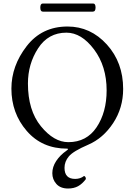

<svg xmlns="http://www.w3.org/2000/svg" viewBox="-20 -826 753 1084"><path d="M44.4 0ZM675.3 -323.7Q675.3 -216.8 618.9 -131.1Q562.5 -45.4 478 -9Q393.6 27.3 368.9 56.6Q344.2 85.9 344.2 121.6Q344.2 184.1 404.3 184.1Q433.6 184.1 454.6 167.5Q464.8 170.9 464.8 185.1Q444.3 212.4 420.7 225.3Q397 238.3 364.3 238.3Q321.3 238.3 298.3 212.6Q275.4 187 275.4 151.9Q275.4 116.2 297.1 83.3Q318.8 50.3 355 24.9Q371.1 13.7 358.9 13.2Q217.3 13.2 130.9 -86.9Q44.4 -187 44.4 -325.7Q44.4 -454.1 130.4 -565.2Q216.3 -676.3 361.3 -676.3Q491.2 -676.3 583.3 -574.7Q675.3 -473.1 675.3 -323.7ZM582 -315.9Q582 -452.1 511 -546.9Q439.9 -641.6 355 -641.6Q252.4 -641.6 195.1 -553.2Q137.7 -464.8 137.7 -354.5Q137.7 -203.1 210.9 -113.3Q284.2 -23.4 365.7 -23.4Q469.2 -23.4 525.6 -107.9Q582 -192.4 582 -315.9ZM505.9 -806.2Q519.5 -806.2 519.5 -783.2Q519.5 -760.3 503.9 -760.3H221.7Q207.5 -760.3 207.5 -783.2Q207.5 -806.2 221.7 -806.2Z"/></svg>

Font: Junicode
Style: Regular
Weight: 400
Designer: Peter S. Baker
Foundry: Briery Creek Software
Version: Version 0.7.2